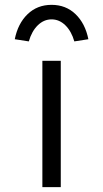

<svg xmlns="http://www.w3.org/2000/svg" viewBox="-20 -773 427 793"><path d="M155 0V-522H231V0ZM99 -602 41 -611Q54 -676 94 -714.5Q134 -753 193 -753Q252 -753 292 -714.5Q332 -676 345 -611L287 -602Q275 -644 250 -668.5Q225 -693 193 -693Q161 -693 136 -668.5Q111 -644 99 -602Z"/></svg>

Font: Lexend Mega Light
Style: Regular
Weight: 300
Version: Version 1.007